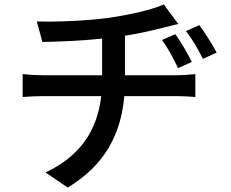

<svg xmlns="http://www.w3.org/2000/svg" viewBox="-20 -788 1040 865"><path d="M543 -449V-627C607 -637 668 -651 718 -664C734 -668 756 -673 783 -680L718 -768C668 -745 568 -722 473 -708C364 -693 222 -689 146 -691L171 -599C244 -600 344 -604 440 -614V-449H171C141 -449 106 -452 82 -454V-351C106 -353 141 -355 173 -355H436C418 -195 336 -82 185 -11L285 57C451 -43 525 -182 540 -355H778C804 -355 836 -353 860 -351V-454C839 -452 798 -449 776 -449ZM844 -509C824 -551 794 -600 770 -634L710 -608C740 -565 758 -532 782 -481ZM818 -648C850 -605 869 -573 894 -523L956 -551C934 -593 902 -642 878 -675Z"/></svg>

Font: Noto Sans T Chinese Medium
Style: Regular
Weight: 500
Designer: Ryoko NISHIZUKA (kana & ideographs); Paul D. Hunt (Latin, Greek & Cyrillic); Wenlong ZHANG (bopomofo); Sandoll Communica
Foundry: Adobe Systems Incorporated
Version: Version 1.000;PS 1;hotconv 1.0.78;makeotf.lib2.5.61930